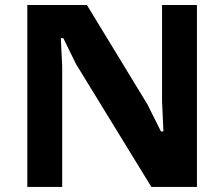

<svg xmlns="http://www.w3.org/2000/svg" viewBox="-20 -735 882 755"><path d="M87.4 0V-715.3H321.8L559.6 -324.7L612.8 -218.3H622.6L617.2 -337.9V-715.3H754.4V0H575.2L278.8 -483.4L229 -585H219.2L224.6 -472.7V0Z"/></svg>

Font: Proza Libre
Style: Bold
Weight: 700
Designer: Jasper de Waard
Foundry: Jasper de Waard
Version: Version 1.000; ttfautohint (v1.4.1.8-43bc)